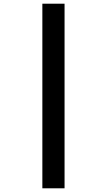

<svg xmlns="http://www.w3.org/2000/svg" viewBox="-20 -852 580 1038"><path d="M209 -832V166H329V-832Z"/></svg>

Font: Noto Sans Gurmukhi ExtraBold
Style: Regular
Weight: 800
Designer: Jelle Bosma - Monotype Design Team
Foundry: Monotype Imaging Inc.
Version: Version 2.004